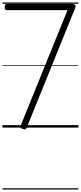

<svg xmlns="http://www.w3.org/2000/svg" viewBox="-20 -1030 653 1550"><path d="M163 11Q149 6 146 -0.5Q143 -7 148 -19L525 -948H34Q27 -948 22.5 -953.5Q18 -959 18 -973Q18 -986 22 -992Q26 -998 34 -998H569Q580 -998 586.5 -989.5Q593 -981 588 -968L200 -10Q194 7 187 12Q180 17 163 11ZM0 490H613V500H0ZM0 -20H613V0H0ZM0 -505H613V-500H0ZM0 -1010H613V-1000H0Z"/></svg>

Font: Playwrite ES Deco Guides
Style: Regular
Weight: 400
Designer: Veronika Burian, José Scaglione
Foundry: TypeTogether
Version: Version 1.003